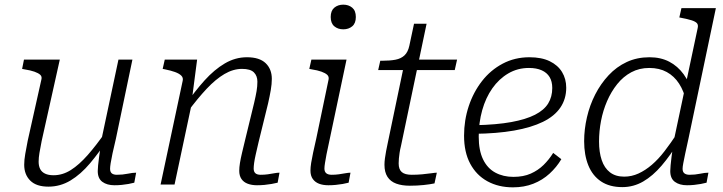

<svg xmlns="http://www.w3.org/2000/svg" viewBox="-20 -793 3108 825"><path d="M159 -187Q153 -157 149.5 -136Q146 -115 146 -98Q146 -80 152.5 -67Q159 -54 173.5 -47Q188 -40 210 -40Q249 -40 284.5 -62.5Q320 -85 357 -127Q394 -169 435 -228L447 -200Q407 -139 367 -91.5Q327 -44 283 -17.5Q239 9 188 9Q136 9 110 -17Q84 -43 84 -85Q84 -106 88.5 -131.5Q93 -157 99 -188L158 -452Q161 -464 153 -471.5Q145 -479 128 -485Q111 -491 85 -495L75 -497L83 -537H237ZM478 -197Q469 -160 463.5 -134Q458 -108 455.5 -92Q453 -76 453 -68Q453 -54 460.5 -48Q468 -42 482 -42Q507 -42 528.5 -46.5Q550 -51 565 -51L557 -8Q546 -5 532 -2.5Q518 0 503 1.5Q488 3 472 3Q440 3 420 -11.5Q400 -26 400 -58Q400 -67 401.5 -82.5Q403 -98 406 -120Q409 -142 413 -169L411 -170L489 -537H549Z M670 0H730L808 -367L806 -376L827 -537H688L679 -497L689 -495Q714 -490 732 -483.5Q750 -477 759 -468Q768 -459 765 -446ZM1091 -182 1132 -349Q1139 -380 1143.5 -406Q1148 -432 1148 -454Q1148 -496 1121.5 -521.5Q1095 -547 1041 -547Q991 -547 946 -520.5Q901 -494 859 -447.5Q817 -401 775 -340L786 -312Q829 -370 868 -411.5Q907 -453 944.5 -475Q982 -497 1020 -497Q1056 -497 1071 -482Q1086 -467 1086 -442Q1086 -422 1082.5 -401.5Q1079 -381 1072 -351L1035 -199Q1026 -162 1020 -136.5Q1014 -111 1011 -92.5Q1008 -74 1008 -59Q1008 -38 1017.5 -24Q1027 -10 1044.5 -3.5Q1062 3 1084 3Q1101 3 1116.5 1.5Q1132 0 1146.5 -2.5Q1161 -5 1173 -8L1181 -51Q1171 -51 1158 -48.5Q1145 -46 1130.5 -44Q1116 -42 1100 -42Q1085 -42 1077.5 -48.5Q1070 -55 1070 -69Q1070 -78 1072 -93Q1074 -108 1079 -130Q1084 -152 1091 -182Z M1314 -60Q1314 -74 1317 -93Q1320 -112 1325.5 -137.5Q1331 -163 1339 -198L1392 -452Q1394 -464 1386 -471.5Q1378 -479 1361.5 -485Q1345 -491 1319 -495L1309 -497L1318 -537H1469L1394 -182Q1387 -152 1383 -130Q1379 -108 1376.5 -93Q1374 -78 1374 -69Q1374 -55 1382 -48.5Q1390 -42 1405 -42Q1421 -42 1435.5 -44Q1450 -46 1463.5 -48.5Q1477 -51 1486 -51L1478 -8Q1467 -5 1452.5 -2.5Q1438 0 1422.5 1.5Q1407 3 1391 3Q1368 3 1351 -3.5Q1334 -10 1324 -24Q1314 -38 1314 -60ZM1401 -720Q1401 -747 1416.5 -760Q1432 -773 1455 -773Q1478 -773 1493.5 -760Q1509 -747 1509 -720Q1509 -693 1493.5 -680Q1478 -667 1455 -667Q1432 -667 1416.5 -680Q1401 -693 1401 -720Z M1741 5Q1707 5 1682.5 -4Q1658 -13 1645 -33Q1632 -53 1632 -85Q1632 -98 1634 -112.5Q1636 -127 1639 -143.5Q1642 -160 1646 -178L1718 -523L1753 -537H1944L1934 -492H1605L1614 -532H1623Q1656 -532 1679.5 -536.5Q1703 -541 1718 -555Q1733 -569 1739 -597L1759 -691H1813L1703 -166Q1699 -150 1697 -136.5Q1695 -123 1694 -112Q1693 -101 1693 -91Q1693 -65 1706.5 -53.5Q1720 -42 1749 -42Q1772 -42 1794 -44Q1816 -46 1833 -48.5Q1850 -51 1857 -51L1847 -5Q1829 -1 1800.5 2Q1772 5 1741 5Z M2184 12Q2122 12 2074.5 -14Q2027 -40 2000.5 -89.5Q1974 -139 1974 -210Q1974 -276 1994 -336.5Q2014 -397 2051 -444.5Q2088 -492 2140 -519.5Q2192 -547 2255 -547Q2307 -547 2342 -530Q2377 -513 2395 -483.5Q2413 -454 2413 -416Q2413 -368 2388 -331Q2363 -294 2313 -269.5Q2263 -245 2189 -232Q2115 -219 2017 -218L2022 -255Q2114 -257 2177 -268.5Q2240 -280 2279 -300Q2318 -320 2335.5 -348.5Q2353 -377 2353 -415Q2353 -443 2341.5 -462Q2330 -481 2307.5 -491Q2285 -501 2253 -501Q2204 -501 2164 -477.5Q2124 -454 2095.5 -413.5Q2067 -373 2052 -319.5Q2037 -266 2037 -206Q2037 -147 2055.5 -108.5Q2074 -70 2108 -51.5Q2142 -33 2186 -33Q2229 -33 2260.5 -47Q2292 -61 2315.5 -84Q2339 -107 2357 -136L2392 -109Q2372 -75 2341.5 -47Q2311 -19 2271.5 -3.5Q2232 12 2184 12Z M2654 11Q2599 11 2562.5 -13.5Q2526 -38 2508 -82.5Q2490 -127 2490 -186Q2490 -237 2502 -289Q2514 -341 2537.5 -387Q2561 -433 2595 -469.5Q2629 -506 2673 -526.5Q2717 -547 2771 -547Q2819 -547 2855.5 -528Q2892 -509 2917.5 -474Q2943 -439 2955 -391L2929 -356Q2919 -401 2898 -433.5Q2877 -466 2845 -483.5Q2813 -501 2770 -501Q2727 -501 2692.5 -482.5Q2658 -464 2632 -431.5Q2606 -399 2588.5 -358.5Q2571 -318 2562.5 -273.5Q2554 -229 2554 -185Q2554 -139 2565.5 -105Q2577 -71 2601 -52.5Q2625 -34 2662 -34Q2694 -34 2723.5 -47.5Q2753 -61 2781 -85Q2809 -109 2835.5 -143.5Q2862 -178 2889 -219L2897 -185Q2861 -126 2823 -81.5Q2785 -37 2743.5 -13Q2702 11 2654 11ZM2932 3Q2900 3 2880 -11.5Q2860 -26 2860 -58Q2860 -67 2861.5 -83Q2863 -99 2865.5 -119Q2868 -139 2871 -159L2870 -164L2978 -673Q2981 -687 2974 -694Q2967 -701 2951 -706Q2935 -711 2909 -716L2899 -718L2908 -758H3056L2938 -196Q2930 -160 2924.5 -134Q2919 -108 2916 -92Q2913 -76 2913 -68Q2913 -54 2921 -48Q2929 -42 2943 -42Q2967 -42 2988 -46.5Q3009 -51 3024 -51L3016 -8Q3005 -5 2991 -2.5Q2977 0 2962.5 1.5Q2948 3 2932 3Z"/></svg>

Font: Roboto Serif ExtraLight
Style: Italic
Weight: 250
Italic angle: -10°
Designer: Greg Gazdowicz
Foundry: Commercial Type
Version: Version 1.008